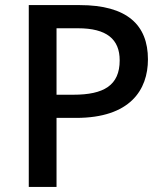

<svg xmlns="http://www.w3.org/2000/svg" viewBox="-20 -734 650 754"><path d="M293 -714H93V0H202V-271H279C491 -271 561 -381 561 -501C561 -636 479 -714 293 -714ZM286 -623C399 -623 450 -580 450 -497C450 -399 388 -362 268 -362H202V-623Z"/></svg>

Font: Noto Sans Canadian Aboriginal Medium
Style: Regular
Weight: 500
Designer: Monotype Design Team, Typotheque's Kevin King
Foundry: Monotype Imaging Inc.
Version: Version 2.004